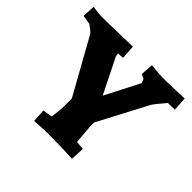

<svg xmlns="http://www.w3.org/2000/svg" viewBox="-141 -696 854 854"><g transform="rotate(45 286.0 -269.0)"><path d="M363 -158Q363 -153 371 -65L411 -61L408 4Q340 0 239 0L170 4L166 -58L211 -65Q218 -114 218 -135V-185L72 -447Q64 -457 38 -475L-5 -482L-2 -542Q33 -536 62 -536L247 -540L251 -474L221 -472L224 -456L306 -291L389 -453L382 -472L361 -482L365 -542Q415 -536 458 -536L573 -540L577 -474L534 -473Q496 -429 486 -413L363 -179Z"/></g></svg>

Font: Andada SC
Style: Bold
Weight: 700
Designer: Carolina Giovagnoli
Foundry: Carolina Giovagnoli
Version: Version 1.003